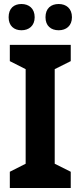

<svg xmlns="http://www.w3.org/2000/svg" viewBox="-20 -938 402 958"><path d="M23 -852C23 -809 50 -787 87 -787C124 -787 153 -809 153 -852C153 -896 124 -918 87 -918C50 -918 23 -897 23 -852ZM207 -852C207 -809 234 -787 273 -787C310 -787 339 -809 339 -852C339 -896 310 -918 273 -918C235 -918 207 -897 207 -852ZM333 0V-81L253 -121V-593L333 -633V-714H29V-633L108 -593V-121L29 -81V0Z"/></svg>

Font: Noto Sans Gurmukhi SemiCondensed
Style: Bold
Weight: 700
Width: 4
Designer: Jelle Bosma - Monotype Design Team
Foundry: Monotype Imaging Inc.
Version: Version 2.004